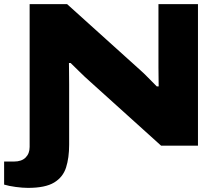

<svg xmlns="http://www.w3.org/2000/svg" viewBox="-59 -708 1067 933"><path d="M77 205Q51 205 17.5 200.5Q-16 196 -39 189V77H9Q46 77 65.5 57.5Q85 38 85 6V-688H267L623 -367Q637 -355 661 -330.5Q685 -306 703 -288H712Q712 -306 711.5 -333Q711 -360 711 -381V-688H903V0H724L376 -314Q352 -335 326 -361Q300 -387 284 -402H276Q276 -388 276.5 -359.5Q277 -331 277 -298V-5Q277 59 262 106Q247 153 204 179Q161 205 77 205Z"/></svg>

Font: Archivo Expanded ExtraBold
Style: Regular
Weight: 800
Width: 7
Designer: Hector Gatti
Foundry: Omnibus-Type
Version: Version 2.001; ttfautohint (v1.8.3)